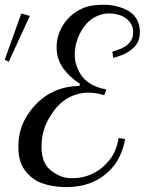

<svg xmlns="http://www.w3.org/2000/svg" viewBox="-22 -773 607 805"><path d="M67.4 -716.6 -2.3 -522.3 14.9 -514.3 102.9 -706.3ZM435.4 -716.6C460.6 -716.6 483.4 -710.9 504 -698.3C528 -680 538.3 -658.3 536 -633.1C536 -616 528 -598.9 510.9 -584C498.3 -573.7 477.7 -564.6 449.1 -556.6L452.6 -530.3C483.4 -538.3 505.1 -547.4 518.9 -557.7C549.7 -577.1 564.6 -603.4 564.6 -637.7C564.6 -682.3 545.1 -714.3 505.1 -733.7C476.6 -746.3 446.9 -753.1 413.7 -753.1C384 -753.1 358.9 -749.7 339.4 -744C297.1 -729.1 265.1 -704 242.3 -667.4C221.7 -634.3 212.6 -597.7 216 -560C219.4 -508.6 252.6 -461.7 313.1 -421.7L310.9 -412.6C226.3 -411.4 157.7 -377.1 106.3 -309.7C72 -265.1 54.9 -214.9 54.9 -158.9C54.9 -142.9 56 -126.9 59.4 -112C67.4 -70.9 92.6 -37.7 134.9 -12.6C170.3 3.4 210.3 11.4 257.1 11.4C333.7 11.4 395.4 -13.7 442.3 -62.9C473.1 -94.9 492.6 -137.1 502.9 -189.7L475.4 -194.3C467.4 -147.4 450.3 -113.1 426.3 -90.3C393.1 -50.3 336 -26.3 290.3 -26.3C252.6 -22.9 217.1 -35.4 186.3 -62.9C163.4 -83.4 152 -115.4 152 -158.9C152 -208 165.7 -252.6 194.3 -294.9C222.9 -339.4 260.6 -368 306.3 -379.4C339.4 -387.4 376 -386.3 414.9 -373.7L424 -397.7C369.1 -408 331.4 -432 312 -468.6C298.3 -492.6 291.4 -517.7 291.4 -545.1C291.4 -605.7 326.9 -677.7 377.1 -701.7C395.4 -712 414.9 -716.6 435.4 -716.6Z"/></svg>

Font: GFS Goschen
Style: Italic
Weight: 400
Designer: George D. Matthiopoulos
Foundry: George D. Matthiopoulos
Version: Fontographer 4.7 9/28/09 FG4M≠0000002248